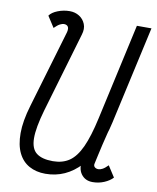

<svg xmlns="http://www.w3.org/2000/svg" viewBox="-90 -884 789 967"><g transform="rotate(10 304.0 -400.0)"><path d="M268 -707.5 148 -299.5Q121 -206 121.5 -152.5Q122 -99 150.5 -77Q179 -55 234.5 -55Q284 -55 318.5 -78.5Q353 -102 378.5 -157.5Q404 -213 425 -309L533.5 -800H608L497 -300Q463.5 -148.5 388.2 -67.2Q313 14 208.5 14Q161 14 125.2 -5.8Q89.5 -25.5 70 -65.5Q50.5 -105.5 50.5 -166.5Q50.5 -227.5 75 -309.5L192.5 -707Q194 -711.5 194.2 -716Q194.5 -720.5 194.5 -723.5Q194.5 -733.5 188.2 -739.2Q182 -745 170 -745Q162 -745 150.2 -739Q138.5 -733 122 -716.5L85.5 -773Q98 -791 127.5 -802.5Q157 -814 188 -814Q215.5 -814 237 -800.5Q258.5 -787 268.2 -763Q278 -739 268 -707.5ZM425 -309 497 -300Q489 -269.5 481 -238.8Q473 -208 466.5 -179.8Q460 -151.5 455 -129Q450 -106.5 447 -92.8Q444 -79 443.5 -76.5Q442.5 -66.5 449.5 -60.8Q456.5 -55 468 -55Q476.5 -55 488.2 -61Q500 -67 516 -83.5L552.5 -27Q536.5 -9.5 509 2.2Q481.5 14 450 14Q411.5 14 391 -14.5Q370.5 -43 380.5 -92Z"/></g></svg>

Font: Victor Mono Thin
Style: Italic
Weight: 100
Italic angle: -12°
Monospace: yes
Designer: Rune Bjørnerås
Version: Version 1.561;gftools[0.9.30]